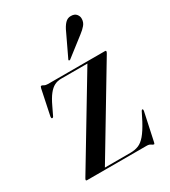

<svg xmlns="http://www.w3.org/2000/svg" viewBox="-163 -721 723 815"><g transform="rotate(-30 198.5 -313.5)"><path d="M367.5 -422.5 117 -5 103 -8.5H243.5Q266.5 -8.5 284 -15.5Q301.5 -22.5 318.2 -42.2Q335 -62 354.5 -98.5L375 -139Q376.5 -141.5 378 -142.5Q379.5 -143.5 381 -142.5Q382.5 -142 383 -140Q383.5 -138 383 -134.5L353.5 3Q352.5 7.5 351.5 9Q350.5 10.5 349 10.5Q345 10.5 338 5.2Q331 0 319 0H27Q24.5 0 23.2 -1Q22 -2 22 -3.5Q22 -5 22.8 -7.2Q23.5 -9.5 26 -13L278 -432L294 -428H146Q128.5 -428 113.8 -420.5Q99 -413 85 -395.2Q71 -377.5 56.5 -346.5L37.5 -307Q36 -304 34.2 -302.8Q32.5 -301.5 30 -302Q28 -302.5 27.2 -304.5Q26.5 -306.5 27 -311L53 -435.5Q54.5 -441 55.8 -442.8Q57 -444.5 59 -444.5Q63 -444.5 69.5 -440.5Q76 -436.5 87.5 -436.5H366.5Q369 -436.5 370.2 -435.8Q371.5 -435 371.5 -433Q371.5 -431 370.8 -429Q370 -427 367.5 -422.5ZM264 -588.5Q274.5 -612.5 286.8 -625.5Q299 -638.5 315.5 -638Q333.5 -638 342 -627.5Q350.5 -617 350 -605.5Q350 -588 339 -575Q328 -562 312 -550L220.5 -479Q219 -478.5 217.2 -478Q215.5 -477.5 214 -479Q213 -480.5 213.5 -482Q214 -483.5 215 -485.5Z"/></g></svg>

Font: Fraunces 96pt
Style: Regular
Weight: 400
Version: Version 1.000;[b76b70a41]